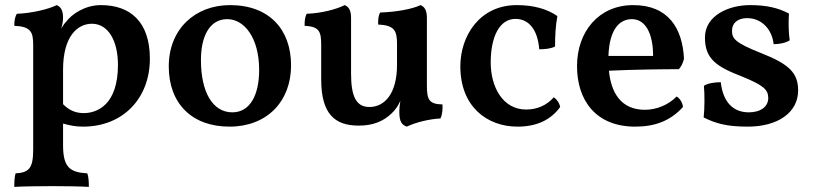

<svg xmlns="http://www.w3.org/2000/svg" viewBox="-20 -487 3183 752"><path d="M305 9C463 9 567 -103 567 -257C567 -401 491 -467 375 -467C311 -467 260 -430 240 -403C234 -397 227 -388 220 -375C224 -391 227 -403 227 -417C227 -448 217 -461 202 -467C171 -451 103 -435 46 -433C38 -420 36 -404 36 -386C101 -383 110 -362 110 -310V98C110 172 94 189 41 192C37 206 36 222 36 245C67 243 133 242 187 242C239 242 295 243 328 245C328 225 327 206 322 192C253 188 227 168 227 81V-3C253 4 275 9 305 9ZM340 -394C404 -394 442 -327 442 -233C442 -77 361 -44 308 -44C273 -44 249 -57 227 -79V-214C227 -347 285 -394 340 -394Z M879 9C1025 9 1120 -89 1120 -231C1120 -371 1035 -467 881 -467C743 -467 641 -372 641 -227C641 -83 730 9 879 9ZM890 -47C813 -47 767 -126 767 -252C767 -345 801 -412 870 -412C937 -412 995 -339 995 -213C995 -116 960 -47 890 -47Z M1713 -78C1660 -79 1652 -97 1652 -153V-417C1652 -448 1642 -461 1627 -467C1596 -452 1534 -440 1469 -438C1461 -424 1461 -409 1461 -391C1525 -388 1535 -367 1535 -315V-233C1535 -121 1487 -68 1427 -68C1375 -68 1355 -109 1355 -199V-417C1355 -448 1345 -461 1330 -467C1299 -451 1239 -435 1181 -433C1174 -419 1173 -404 1173 -386C1232 -383 1238 -362 1238 -310V-176C1238 -41 1291 5 1385 5C1442 5 1482 -12 1515 -44C1529 -58 1540 -73 1548 -92C1545 -74 1544 -59 1544 -49C1544 -8 1555 2 1573 9C1611 -9 1664 -21 1705 -23C1713 -39 1714 -60 1713 -78Z M2007 9C2083 9 2138 -18 2174 -68C2171 -84 2161 -98 2149 -106C2122 -75 2084 -58 2041 -58C1948 -58 1902 -148 1902 -242C1902 -348 1939 -413 1999 -413C2051 -413 2086 -371 2092 -294C2112 -294 2138 -296 2154 -305C2154 -348 2156 -385 2163 -424C2123 -452 2070 -467 2004 -467C1859 -467 1783 -347 1783 -227C1783 -69 1888 9 2007 9Z M2630 -109C2598 -76 2551 -57 2506 -57C2410 -57 2373 -127 2365 -210C2465 -215 2587 -216 2639 -216C2648 -226 2655 -240 2659 -257C2653 -376 2598 -467 2460 -467C2325 -467 2240 -363 2240 -228C2240 -96 2312 9 2468 9C2546 9 2606 -14 2655 -68C2654 -84 2642 -103 2630 -109ZM2455 -412C2508 -412 2538 -356 2538 -268H2363C2367 -375 2408 -412 2455 -412Z M3073 -329C3068 -364 3068 -401 3070 -434C3028 -456 2983 -467 2917 -467C2834 -467 2741 -426 2741 -340C2741 -256 2786 -226 2887 -187C2970 -153 2989 -136 2989 -103C2989 -70 2960 -47 2913 -47C2852 -47 2812 -86 2803 -165C2779 -165 2752 -161 2737 -151C2740 -119 2740 -61 2736 -27C2784 -3 2827 9 2909 9C3025 9 3106 -45 3106 -133C3106 -201 3071 -236 2961 -279C2858 -320 2847 -336 2847 -367C2847 -397 2870 -416 2906 -416C2968 -416 3005 -366 3010 -314C3034 -314 3057 -319 3073 -329Z"/></svg>

Font: Vollkorn Semibold
Style: Regular
Weight: 600
Designer: Friedrich Althausen
Foundry: Friedrich Althausen
Version: Version 4.015;PS 004.015;hotconv 1.0.88;makeotf.lib2.5.64775